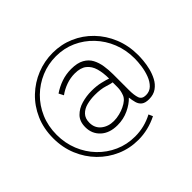

<svg xmlns="http://www.w3.org/2000/svg" viewBox="-171 -816 1176 1176"><g transform="rotate(-45 417.0 -228.5)"><path d="M416 -603Q490 -603 555 -575Q620 -547 670 -495.5Q720 -444 748.5 -374.5Q777 -305 777 -222Q777 -205 774.5 -175.5Q772 -146 764 -113.5Q756 -81 740.5 -51.5Q725 -22 698.5 -3Q672 16 633 16Q600 16 583.5 3Q567 -10 561 -32Q555 -54 552 -79Q525 -50 480.5 -29Q436 -8 384 -8Q315 -8 275 -45Q235 -82 235 -139Q235 -189 263 -217.5Q291 -246 333 -258Q375 -270 419 -270Q463 -270 498 -261.5Q533 -253 549 -247Q549 -297 538 -335.5Q527 -374 499.5 -396Q472 -418 422 -418Q384 -418 347.5 -405Q311 -392 281 -370L265 -401Q300 -425 340.5 -439Q381 -453 426 -453Q479 -453 511 -435Q543 -417 558.5 -387.5Q574 -358 579.5 -322Q585 -286 585 -249V-111Q585 -67 594 -41Q603 -15 637 -15Q669 -15 690.5 -36Q712 -57 724.5 -90Q737 -123 742 -159Q747 -195 747 -223Q747 -297 721.5 -360.5Q696 -424 650.5 -472Q605 -520 545 -547Q485 -574 415 -574Q347 -574 286.5 -548.5Q226 -523 179 -477Q132 -431 105 -368Q78 -305 78 -230Q78 -158 103.5 -95Q129 -32 174.5 15.5Q220 63 280.5 90Q341 117 411 117Q452 117 490 107.5Q528 98 564 79L576 106Q536 126 494.5 136Q453 146 411 146Q336 146 270.5 117.5Q205 89 155 38Q105 -13 76.5 -81.5Q48 -150 48 -230Q48 -314 78 -382.5Q108 -451 160 -500.5Q212 -550 278 -576.5Q344 -603 416 -603ZM480 -64Q525 -85 536.5 -114.5Q548 -144 548 -173V-215Q536 -216 501.5 -227Q467 -238 416 -238Q379 -238 346 -229.5Q313 -221 292.5 -199.5Q272 -178 272 -141Q272 -95 305 -68.5Q338 -42 386 -42Q411 -42 436.5 -48.5Q462 -55 480 -64Z"/></g></svg>

Font: Raleway Light
Style: Regular
Weight: 300
Designer: Matt McInerney, Pablo Impallari, Rodrigo Fuenzalida
Foundry: Matt McInerney, Pablo Impallari, Rodrigo Fuenzalida
Version: Version 4.026